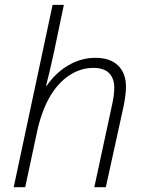

<svg xmlns="http://www.w3.org/2000/svg" viewBox="-20 -780 598 800"><path d="M373 0 445.8 -337.9Q456.1 -382.8 456.1 -414.1Q456.1 -453.1 434.8 -475.1Q413.6 -497.1 369.1 -497.1Q314.5 -497.1 266.4 -464.4Q218.3 -431.6 185.3 -372.6Q152.3 -313.5 134.8 -232.9L85 0H37.1L199.2 -759.8H246.1L204.1 -559.1Q182.6 -461.4 171.9 -422.9H174.8Q212.9 -478 265.9 -508.5Q318.8 -539.1 377.9 -539.1Q438.5 -539.1 471.7 -507.3Q504.9 -475.6 504.9 -418Q504.9 -383.8 493.2 -329.1L420.9 0Z"/></svg>

Font: TypoPRO Open Sans
Style: Italic
Weight: 300
Italic angle: -12°
Foundry: Ascender Corporation
Version: Version 1.10